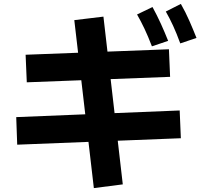

<svg xmlns="http://www.w3.org/2000/svg" viewBox="-20 -874 1040 982"><path d="M844 -622 850 -481 117 -453 111 -594ZM899 -309 905 -167 68 -134 63 -275ZM608 69 460 88 360 -771 509 -789ZM902 -652Q883 -704 865 -743Q847 -782 828 -815L905 -854Q929 -812 948.5 -767.5Q968 -723 985 -680ZM757 -637Q737 -689 719 -727Q701 -765 681 -800L760 -838Q783 -796 803 -752Q823 -708 840 -665Z"/></svg>

Font: Murecho Thin
Style: Bold
Weight: 700
Version: Version 1.010